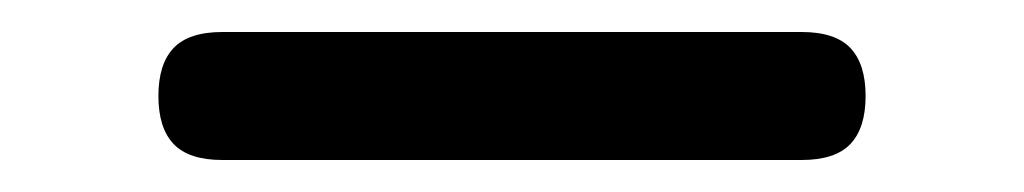

<svg xmlns="http://www.w3.org/2000/svg" viewBox="-20 -390 640 120"><path d="M119 -290Q98 -290 88.5 -300Q79 -310 79 -330Q79 -350 88.5 -360Q98 -370 119 -370H481Q502 -370 511.5 -360Q521 -350 521 -330Q521 -310 511.5 -300Q502 -290 481 -290Z"/></svg>

Font: Maple Mono NL Light
Style: Regular
Weight: 300
Monospace: yes
Designer: subframe7536
Version: Version 7.000